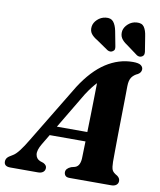

<svg xmlns="http://www.w3.org/2000/svg" viewBox="-125 -1016 908 1093"><g transform="rotate(10 329.0 -469.0)"><path d="M164 -162Q141 -123.5 144.8 -99Q148.5 -74.5 171.5 -65L191 -58.5Q210.5 -48.5 210.5 -32.5Q210.5 -17.5 199.8 -8.8Q189 0 171 0H10Q-26 0 -26 -28Q-26 -40 -19 -49.5Q-12 -59 10 -71Q28 -80.5 49 -108Q70 -135.5 92 -173L300 -516.5Q364.5 -617 438.5 -665Q512.5 -713 594 -713Q626.5 -713 639.5 -703.8Q652.5 -694.5 652.5 -680.5Q652.5 -662 633.5 -650.5Q611.5 -641 599 -623.8Q586.5 -606.5 586 -572Q586 -547 585.2 -500.8Q584.5 -454.5 583.5 -399Q582.5 -343.5 581.8 -289.2Q581 -235 580.8 -192.8Q580.5 -150.5 580.5 -133Q581 -102.5 586.5 -88Q592 -73.5 617 -60Q633.5 -48.5 633.5 -31.5Q633.5 -17.5 623 -8.8Q612.5 0 593.5 0H353Q335 0 328 -8.2Q321 -16.5 321 -28Q321 -49.5 351 -62L372.5 -67.5Q389 -73 396.2 -89.2Q403.5 -105.5 403.5 -130Q404 -145 404.5 -168.5Q405 -192 406 -220.5H199ZM355.5 -483.5 231 -275H407Q408.5 -322 409.5 -373.2Q410.5 -424.5 411.5 -472.5Q412.5 -520.5 413 -558.5Q401.5 -546.5 387.2 -528.5Q373 -510.5 355.5 -483.5ZM636.5 -869.5 650.5 -782.5Q651.5 -773.5 650 -766.5Q648.5 -759.5 640.5 -754Q633 -749 624.2 -749.5Q615.5 -750 609 -754.5L544 -802.5Q520 -818 509.5 -835.2Q499 -852.5 502.5 -877Q507 -899.5 527.5 -917.8Q548 -936 575.5 -938Q606 -940.5 619 -921.5Q632 -902.5 636.5 -869.5ZM463 -869.5 479.5 -783Q481 -775 480.2 -767.8Q479.5 -760.5 471.5 -754.5Q456.5 -744 439.5 -753.5L372.5 -799.5Q347.5 -814 335.8 -830.2Q324 -846.5 327 -870.5Q330 -893.5 349.8 -912.2Q369.5 -931 396.5 -934.5Q427.5 -938.5 442 -920.2Q456.5 -902 463 -869.5Z"/></g></svg>

Font: Fraunces 9pt S000
Style: Bold Italic
Weight: 700
Italic angle: -16°
Version: Version 1.000; ttfautohint (v1.8.3)